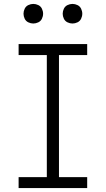

<svg xmlns="http://www.w3.org/2000/svg" viewBox="-20 -960 540 980"><path d="M75 0V-56H219V-679H75V-735H425V-679H281V-56H425V0ZM150 -840Q137 -840 124.5 -846Q112 -852 106 -864.5Q100 -877 100 -890Q100 -903 106 -915.5Q112 -928 124.5 -934Q137 -940 150 -940Q163 -940 175.5 -934Q188 -928 194 -915.5Q200 -903 200 -890Q200 -877 194 -864.5Q188 -852 175.5 -846Q163 -840 150 -840ZM350 -840Q337 -840 324.5 -846Q312 -852 306 -864.5Q300 -877 300 -890Q300 -903 306 -915.5Q312 -928 324.5 -934Q337 -940 350 -940Q363 -940 375.5 -934Q388 -928 394 -915.5Q400 -903 400 -890Q400 -877 394 -864.5Q388 -852 375.5 -846Q363 -840 350 -840Z"/></svg>

Font: Iosevka SS01 Light
Style: Regular
Weight: 300
Monospace: yes
Designer: Belleve Invis
Foundry: Belleve Invis
Version: 2.3.3; ttfautohint (v1.8.3)